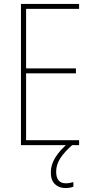

<svg xmlns="http://www.w3.org/2000/svg" viewBox="-20 -827 472 971"><path d="M380 -93H86V-807H380V-782H112V-481H364V-456H112V-118H380ZM264 41Q264 100 313 100Q323 100 334 98Q345 96 351 94V117Q344 120 333.5 122Q323 124 311 124Q278 124 257.5 104Q237 84 237 45Q237 6 260 -31Q283 -68 325 -103L345 -93Q307 -60 285.5 -27.5Q264 5 264 41Z"/></svg>

Font: Noto Sans Kannada UI Condensed Thin
Style: Regular
Weight: 100
Width: 3
Designer: Jelle Bosma - Monotype Design Team
Foundry: Monotype Imaging Inc.
Version: Version 2.005; ttfautohint (v1.8.4.7-5d5b)